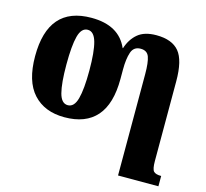

<svg xmlns="http://www.w3.org/2000/svg" viewBox="-111 -677 1117 1043"><g transform="rotate(15 447.0 -155.0)"><path d="M639 -330Q639 -395 628 -426Q617 -457 580 -457Q541 -457 528.5 -420Q516 -383 516 -324V-270Q516 -129 455 -59.5Q394 10 275 10Q163 10 99.5 -59.5Q36 -129 36 -270Q36 -550 279 -550Q434 -550 484 -435H486Q503 -488 540 -519Q577 -550 644 -550Q732 -550 772 -502Q812 -454 812 -336V112Q812 158 823.5 170Q835 182 865 182H866V240H639ZM276 -58Q312 -58 326.5 -111.5Q341 -165 341 -270Q341 -376 326 -429Q311 -482 276 -482Q240 -482 226 -429Q212 -376 212 -270Q212 -165 226 -111.5Q240 -58 276 -58Z"/></g></svg>

Font: Noto Serif Condensed Black
Style: Regular
Weight: 900
Width: 3
Designer: Monotype Design Team
Foundry: Monotype Imaging Inc.
Version: Version 2.015; ttfautohint (v1.8.4.7-5d5b)